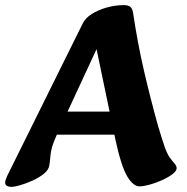

<svg xmlns="http://www.w3.org/2000/svg" viewBox="-35 -716 729 750"><path d="M12 14Q-15 14 -15 -2.9Q-15 -10.8 -7 -28.7L288 -624Q298 -645 323 -661Q348 -677 381.3 -686.5Q414.6 -696 450 -696Q464 -696 473 -690Q482 -684 485 -665Q502 -550 527 -441.5Q552 -333 583 -222Q597 -175 607 -146Q617 -117 627 -102Q638 -87 646.5 -77.5Q655 -68 655 -59Q655 -48 638.5 -35.5Q622 -23 597.5 -12Q573 -1 549 5.5Q525 12 510.1 12Q485 12 461.7 -27.5Q438.3 -67 416 -170L329 -587L377 -599L186.7 -189Q174 -161 168.5 -142Q163 -123 162 -107.5Q161 -92 158 -72Q156 -53 136.7 -37.5Q117.4 -22 91.9 -10.5Q66.4 1 43.7 7.5Q21 14 12 14ZM144 -190V-280H516V-190Z"/></svg>

Font: Alkatra
Style: Regular
Weight: 400
Designer: Suman Bhandary
Version: Version 1.100;gftools[0.9.22]